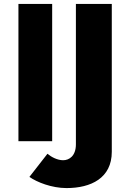

<svg xmlns="http://www.w3.org/2000/svg" viewBox="-20 -720 664 979"><path d="M222 64 130 182C168 209 244 239 319 239C444 239 550 188 550 54V-700H367V16C367 75 333 97 302 97C273 97 242 81 222 64ZM74 -700V0H246V-700Z"/></svg>

Font: Jost
Style: Bold
Weight: 700
Version: Version 3.710